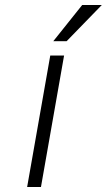

<svg xmlns="http://www.w3.org/2000/svg" viewBox="-20 -744 425 764"><path d="M192 -580 307 -724H385L245 -580ZM88 0 180 -523H235L143 0Z"/></svg>

Font: Tomorrow Light
Style: Italic
Weight: 300
Italic angle: -10°
Designer: Tony de Marco, Monica Rizzolli
Foundry: Just in Type
Version: Version 2.002